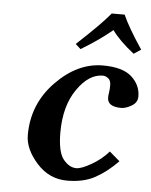

<svg xmlns="http://www.w3.org/2000/svg" viewBox="-49 -687 582 739"><g transform="rotate(5 241.5 -318.0)"><path d="M237.8 9.8Q168 9.8 119.9 -44.2Q71.8 -98.1 71.8 -151.9Q71.8 -272 155.3 -357.9Q238.8 -443.8 336.9 -443.8Q413.1 -443.8 448 -412.4Q482.9 -380.9 482.9 -336.9Q482.9 -313 460.4 -300Q438 -287.1 420.9 -287.1Q366.7 -287.1 367.2 -323.2Q367.2 -331.1 369.1 -342.5Q371.1 -354 371.1 -370.1Q371.1 -389.2 360.6 -397Q350.1 -404.8 339.8 -404.8Q285.6 -404.8 240.7 -339.8Q195.8 -274.9 195.8 -172.9Q195.8 -97.7 218.5 -69.3Q241.2 -41 269 -41Q288.1 -41 325.9 -62.5Q363.8 -84 392.1 -116.2L432.1 -82Q389.2 -38.1 345 -14.2Q300.8 9.8 237.8 9.8ZM402.8 -646Q423.8 -598.1 478 -517.1L450.2 -499Q393.1 -543.9 365.2 -583Q316.4 -542 245.1 -499L225.1 -517.1Q317.9 -603 353 -646Z"/></g></svg>

Font: Linux Libertine
Style: Semibold Italic
Weight: 600
Italic angle: -11.5°
Designer: Philipp H. Poll
Foundry: Philipp H. Poll
Version: Version 5.1.2 ; ttfautohint (v0.9)